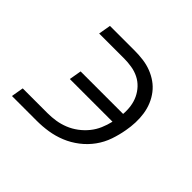

<svg xmlns="http://www.w3.org/2000/svg" viewBox="-128 -693 856 856"><g transform="rotate(45 300.0 -265.0)"><path d="M35 0 45 -58H201Q227 -58 252.5 -62Q278 -66 303 -76Q328 -86 350 -102.5Q372 -119 389 -140Q406 -161 416.5 -185.5Q427 -210 433 -236H164L174 -294H442Q444 -319 440.5 -343Q437 -367 427 -388Q417 -409 401 -426Q385 -443 364 -453.5Q343 -464 318.5 -468Q294 -472 270 -472H113L123 -530H279Q306 -530 333 -526.5Q360 -523 384.5 -513.5Q409 -504 429.5 -489.5Q450 -475 465.5 -455Q481 -435 491 -411Q501 -387 505 -360.5Q509 -334 508 -306.5Q507 -279 502 -252Q496 -217 484 -182Q472 -147 450 -116.5Q428 -86 397.5 -62.5Q367 -39 332.5 -25Q298 -11 262.5 -5.5Q227 0 192 0Z"/></g></svg>

Font: Iosevka Curly Light Extended
Style: Italic
Weight: 300
Width: 7
Italic angle: -9°
Monospace: yes
Designer: Belleve Invis
Foundry: Belleve Invis
Version: Version 11.1.0; ttfautohint (v1.8.3)